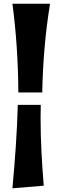

<svg xmlns="http://www.w3.org/2000/svg" viewBox="-20 -837 324 1036"><path d="M216 165C206 43 199 -79 199 -201C199 -224 200 -248 200 -271H76C72 -122 61 28 47 179ZM47 -817C68 -659 78 -500 79 -338H208C211 -498 224 -657 250 -817Z"/></svg>

Font: Galindo
Style: Regular
Weight: 400
Designer: Astigmatic (AOETI)
Foundry: Astigmatic (AOETI)
Version: Version 1.000